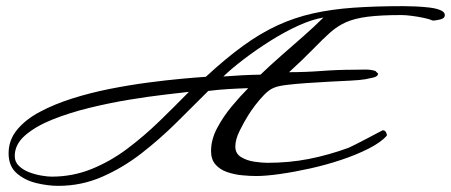

<svg xmlns="http://www.w3.org/2000/svg" viewBox="-20 -548 1468 625"><path d="M170 57Q136 57 98.5 48Q61 39 34.5 16Q8 -7 8 -49Q8 -92 35.5 -125.5Q63 -159 110 -184Q157 -209 215.5 -227.5Q274 -246 337 -258.5Q400 -271 460.5 -279Q521 -287 570 -291.5Q619 -296 650 -298Q715 -358 771.5 -399Q828 -440 883.5 -465.5Q939 -491 999.5 -504.5Q1060 -518 1131.5 -523Q1203 -528 1293 -528Q1310 -528 1333 -527Q1356 -526 1377.5 -523.5Q1399 -521 1413.5 -515Q1428 -509 1428 -499Q1428 -488 1412.5 -484.5Q1397 -481 1389 -481Q1378 -486 1358.5 -490Q1339 -494 1319.5 -496.5Q1300 -499 1287 -499Q1219 -499 1176.5 -493.5Q1134 -488 1106 -475.5Q1078 -463 1054 -441.5Q1030 -420 999.5 -388.5Q969 -357 921 -313Q974 -313 1026.5 -317Q1079 -321 1132 -321Q1149 -321 1167.5 -321.5Q1186 -322 1202 -317L1211 -308Q1210 -299 1195 -295.5Q1180 -292 1169 -290Q1151 -287 1119.5 -285.5Q1088 -284 1050.5 -282Q1013 -280 977 -277.5Q941 -275 912.5 -271.5Q884 -268 871 -262Q856 -256 840 -239.5Q824 -223 810 -204.5Q796 -186 787 -171Q775 -152 760.5 -123Q746 -94 746 -71Q746 -48 765 -36.5Q784 -25 809 -21.5Q834 -18 850 -18Q921 -18 985 -30.5Q1049 -43 1115 -67Q1119 -69 1136.5 -77.5Q1154 -86 1174.5 -97Q1195 -108 1210.5 -116Q1226 -124 1226 -124Q1233 -124 1236.5 -117.5Q1240 -111 1239 -106Q1219 -84 1179.5 -64Q1140 -44 1090.5 -27.5Q1041 -11 989 0.5Q937 12 891 18.5Q845 25 814 25Q793 25 767.5 22.5Q742 20 719 12Q696 4 681.5 -12.5Q667 -29 667 -56Q667 -94 687 -131.5Q707 -169 735 -202.5Q763 -236 788 -261Q755 -260 722.5 -258Q690 -256 658 -252Q609 -203 554.5 -149Q500 -95 440 -48.5Q380 -2 312.5 27.5Q245 57 170 57ZM707 -299Q769 -304 828 -305Q858 -334 894.5 -366Q931 -398 967.5 -430Q1004 -462 1033 -491Q996 -485 951 -464.5Q906 -444 860 -415Q814 -386 774 -355.5Q734 -325 707 -299ZM148 27Q217 27 278.5 2Q340 -23 394.5 -64Q449 -105 499 -153.5Q549 -202 595 -249Q569 -246 517 -240Q465 -234 401 -223.5Q337 -213 271.5 -197Q206 -181 151 -159Q96 -137 62 -107.5Q28 -78 28 -40Q28 -21 41.5 -8Q55 5 74.5 12.5Q94 20 114.5 23.5Q135 27 148 27Z"/></svg>

Font: Corinthia
Style: Bold
Weight: 700
Designer: Robert E. Leuschke
Foundry: Robert E. Leuschke
Version: Version 1.013; ttfautohint (v1.8.3)